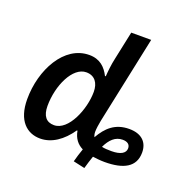

<svg xmlns="http://www.w3.org/2000/svg" viewBox="-145 -903 1126 1131"><g transform="rotate(20 418.5 -338.0)"><path d="M429 68 501 84C508 58 518 27 526 4C548 7 574 10 601 10C719 10 790 -27 790 -118C790 -180 752 -223 672 -223C583 -223 533 -174 495 -107C491 -115 488 -126 488 -139C488 -157 492 -184 497 -210L613 -760H488L451 -585C441 -541 437 -497 435 -467H430C406 -514 370 -552 302 -552C145 -552 46 -367 46 -183C46 -47 114 10 196 10C268 10 333 -35 384 -109H388C396 -63 420 -33 455 -16C446 9 436 41 429 68ZM246 -92C198 -92 172 -123 172 -186C172 -314 235 -450 320 -450C373 -450 400 -412 400 -356C400 -248 337 -92 246 -92ZM617 -64C593 -64 572 -65 556 -69C580 -119 611 -150 657 -150C688 -150 704 -136 704 -113C704 -82 673 -64 617 -64Z"/></g></svg>

Font: Noto Sans SemiBold
Style: Italic
Weight: 600
Italic angle: -12°
Designer: Monotype Design Team
Foundry: Monotype Imaging Inc.
Version: Version 2.013